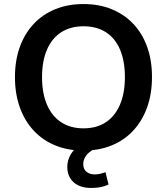

<svg xmlns="http://www.w3.org/2000/svg" viewBox="-20 -735 825 950"><path d="M393 10Q316 10 253.5 -15.5Q191 -41 146.5 -89Q102 -137 78 -204Q54 -271 54 -353Q54 -436 78 -502.5Q102 -569 146.5 -616.5Q191 -664 253.5 -689.5Q316 -715 393 -715Q470 -715 532.5 -689.5Q595 -664 639.5 -617Q684 -570 708 -503.5Q732 -437 732 -354Q732 -271 708 -204Q684 -137 639.5 -89Q595 -41 532.5 -15.5Q470 10 393 10ZM393 -100Q458 -100 503.5 -130Q549 -160 573.5 -217Q598 -274 598 -353Q598 -433 574 -489.5Q550 -546 504 -575.5Q458 -605 393 -605Q329 -605 283 -575.5Q237 -546 212.5 -489.5Q188 -433 188 -353Q188 -274 212.5 -217Q237 -160 283 -130Q329 -100 393 -100ZM431 195Q376 195 344.5 167Q313 139 313 91Q313 49 341 13Q369 -23 415 -42L452 0Q436 7 422 18.5Q408 30 400 45Q392 60 392 77Q392 102 408 115Q424 128 448 128Q462 128 475 125Q488 122 502 117L517 178Q498 187 477.5 191Q457 195 431 195Z"/></svg>

Font: Nunito Sans 12pt ExtraLight
Style: Regular
Weight: 200
Version: Version 3.101;gftools[0.9.27]